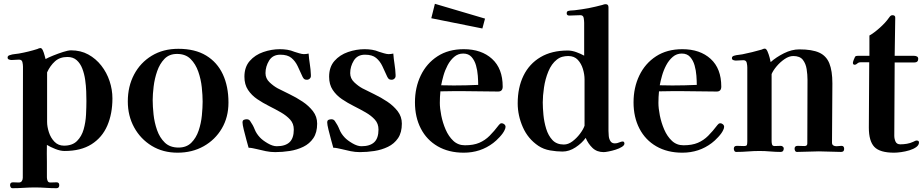

<svg xmlns="http://www.w3.org/2000/svg" viewBox="-20 -798 4860 1011"><path d="M435 -266Q435 -287 434 -316.5Q433 -346 428.5 -377.5Q424 -409 413.5 -436.5Q403 -464 384 -481Q365 -498 335 -498Q295 -498 269.5 -475Q244 -452 228 -417V-156Q228 -131 237.5 -101.5Q247 -72 267 -51.5Q287 -31 317 -31Q361 -31 385.5 -55.5Q410 -80 420.5 -117Q431 -154 433 -194.5Q435 -235 435 -266ZM572 -280Q572 -199 545 -136.5Q518 -74 462 -38.5Q406 -3 320 -3Q298 -3 271.5 -13.5Q245 -24 227 -35Q227 -13 226.5 9.5Q226 32 227 55V136Q227 145 230.5 154Q234 163 245 163Q253 163 261.5 162.5Q270 162 278 162Q292 162 292 177Q292 193 277 193Q249 193 221 191Q193 189 164 189Q135 189 105 191Q75 193 46 193Q39 193 36 187.5Q33 182 33 177Q33 162 48 162Q56 162 64 162.5Q72 163 79 163Q90 163 95 155.5Q100 148 100 138Q100 -8 100.5 -154.5Q101 -301 101 -447Q101 -458 98 -471Q95 -484 80 -484Q70 -484 60.5 -483Q51 -482 41 -482Q35 -482 27.5 -484.5Q20 -487 20 -495Q20 -501 24 -504Q28 -507 33 -508Q44 -512 56 -513Q68 -514 79 -516Q130 -525 177 -540Q181 -542 185 -543.5Q189 -545 193 -545Q200 -545 205.5 -533Q211 -521 214.5 -507Q218 -493 220 -487Q234 -495 260 -505.5Q286 -516 312.5 -524.5Q339 -533 354 -533Q405 -533 445 -511Q485 -489 513.5 -452.5Q542 -416 557 -371Q572 -326 572 -280Z M1047 -263Q1047 -296 1042.5 -338.5Q1038 -381 1024 -421Q1010 -461 983.5 -487.5Q957 -514 912 -514Q871 -514 846 -488Q821 -462 807.5 -423Q794 -384 789 -342.5Q784 -301 784 -271Q784 -238 788.5 -195.5Q793 -153 807 -113Q821 -73 848 -47Q875 -21 920 -21Q962 -21 987.5 -46.5Q1013 -72 1026 -110.5Q1039 -149 1043 -190.5Q1047 -232 1047 -263ZM1183 -258Q1183 -181 1148 -121.5Q1113 -62 1052.5 -28Q992 6 915 6Q838 6 779 -30Q720 -66 686.5 -127Q653 -188 653 -264Q653 -343 686 -405.5Q719 -468 779 -504.5Q839 -541 919 -541Q1007 -541 1065.5 -505.5Q1124 -470 1153.5 -406.5Q1183 -343 1183 -258Z M1650 -147Q1650 -100 1630 -70.5Q1610 -41 1577 -25Q1544 -9 1505.5 -3Q1467 3 1429 3Q1404 3 1380 -2Q1356 -7 1332 -13Q1322 -15 1311 -17.5Q1300 -20 1289 -20Q1285 -34 1277.5 -61.5Q1270 -89 1263.5 -115.5Q1257 -142 1257 -153Q1257 -164 1264 -167Q1271 -170 1279 -170Q1291 -170 1297 -161Q1312 -140 1321 -117Q1330 -94 1349 -74Q1363 -59 1389.5 -43.5Q1416 -28 1437 -28Q1482 -28 1504.5 -49Q1527 -70 1527 -116Q1527 -147 1508 -168Q1489 -189 1459.5 -206Q1430 -223 1397 -239.5Q1364 -256 1334.5 -276Q1305 -296 1286 -324.5Q1267 -353 1267 -394Q1267 -445 1295 -477Q1323 -509 1366.5 -524Q1410 -539 1454 -539Q1474 -539 1493 -536Q1512 -533 1531 -525Q1540 -522 1555.5 -517.5Q1571 -513 1580 -513Q1593 -513 1605 -516Q1607 -488 1611.5 -460Q1616 -432 1617 -404V-401Q1618 -391 1611.5 -384.5Q1605 -378 1596 -378Q1586 -378 1581.5 -382Q1577 -386 1573 -394Q1560 -423 1547.5 -449.5Q1535 -476 1514.5 -493Q1494 -510 1456 -510Q1416 -510 1397 -479Q1378 -448 1378 -413Q1378 -385 1399 -365Q1420 -345 1442 -333Q1469 -319 1504.5 -302Q1540 -285 1573 -263Q1606 -241 1628 -212.5Q1650 -184 1650 -147Z M2096 -147Q2096 -100 2076 -70.5Q2056 -41 2023 -25Q1990 -9 1951.5 -3Q1913 3 1875 3Q1850 3 1826 -2Q1802 -7 1778 -13Q1768 -15 1757 -17.5Q1746 -20 1735 -20Q1731 -34 1723.5 -61.5Q1716 -89 1709.5 -115.5Q1703 -142 1703 -153Q1703 -164 1710 -167Q1717 -170 1725 -170Q1737 -170 1743 -161Q1758 -140 1767 -117Q1776 -94 1795 -74Q1809 -59 1835.5 -43.5Q1862 -28 1883 -28Q1928 -28 1950.5 -49Q1973 -70 1973 -116Q1973 -147 1954 -168Q1935 -189 1905.5 -206Q1876 -223 1843 -239.5Q1810 -256 1780.5 -276Q1751 -296 1732 -324.5Q1713 -353 1713 -394Q1713 -445 1741 -477Q1769 -509 1812.5 -524Q1856 -539 1900 -539Q1920 -539 1939 -536Q1958 -533 1977 -525Q1986 -522 2001.5 -517.5Q2017 -513 2026 -513Q2039 -513 2051 -516Q2053 -488 2057.5 -460Q2062 -432 2063 -404V-401Q2064 -391 2057.5 -384.5Q2051 -378 2042 -378Q2032 -378 2027.5 -382Q2023 -386 2019 -394Q2006 -423 1993.5 -449.5Q1981 -476 1960.5 -493Q1940 -510 1902 -510Q1862 -510 1843 -479Q1824 -448 1824 -413Q1824 -385 1845 -365Q1866 -345 1888 -333Q1915 -319 1950.5 -302Q1986 -285 2019 -263Q2052 -241 2074 -212.5Q2096 -184 2096 -147Z M2498 -351Q2498 -371 2496 -399Q2494 -427 2486.5 -453.5Q2479 -480 2463 -498Q2447 -516 2419 -516Q2392 -516 2371.5 -498.5Q2351 -481 2337 -454.5Q2323 -428 2315 -399.5Q2307 -371 2303 -349Q2320 -349 2336.5 -348.5Q2353 -348 2369 -348Q2434 -348 2498 -351ZM2642 -130Q2642 -127 2640.5 -121.5Q2639 -116 2637 -113Q2630 -97 2611 -76.5Q2592 -56 2577 -45Q2510 6 2422 6Q2343 6 2285 -27.5Q2227 -61 2196 -121Q2165 -181 2165 -259Q2165 -337 2195.5 -400.5Q2226 -464 2283.5 -501.5Q2341 -539 2422 -539Q2515 -539 2571 -488Q2627 -437 2627 -342Q2627 -316 2603 -316Q2559 -316 2515 -317Q2471 -318 2427 -318Q2395 -318 2363 -318Q2331 -318 2299 -317Q2296 -287 2296 -256Q2296 -228 2303.5 -190Q2311 -152 2326.5 -116Q2342 -80 2367 -56.5Q2392 -33 2428 -33Q2473 -33 2503.5 -46Q2534 -59 2558 -83Q2582 -107 2607 -140Q2610 -144 2613.5 -146.5Q2617 -149 2622 -149Q2629 -149 2635.5 -143.5Q2642 -138 2642 -130ZM2534 -700 2520 -648 2251 -702 2270 -778Z M3058 -380Q3058 -406 3049.5 -434.5Q3041 -463 3022.5 -483Q3004 -503 2972 -503Q2956 -503 2941 -499Q2926 -495 2912 -484Q2884 -462 2867.5 -422Q2851 -382 2844.5 -337.5Q2838 -293 2838 -259Q2838 -231 2841.5 -193.5Q2845 -156 2856 -120Q2867 -84 2889 -60.5Q2911 -37 2949 -37Q2972 -37 2994 -53.5Q3016 -70 3033.5 -93Q3051 -116 3058 -136ZM3268 -42Q3268 -33 3254.5 -24.5Q3241 -16 3222 -10Q3203 -4 3185 -0.5Q3167 3 3159 3Q3123 3 3100 -19Q3077 -41 3064 -72Q3044 -44 3010.5 -22Q2977 0 2942 0Q2911 0 2876.5 -6Q2842 -12 2815 -30Q2760 -67 2733 -128.5Q2706 -190 2706 -254Q2706 -337 2736.5 -399.5Q2767 -462 2826 -497Q2885 -532 2970 -532Q2991 -532 3014.5 -523.5Q3038 -515 3056 -505V-678Q3056 -689 3053.5 -703.5Q3051 -718 3036 -718Q3021 -718 3006.5 -717Q2992 -716 2978 -716Q2964 -716 2964 -728Q2964 -740 2975 -741Q2983 -743 2991 -743Q2999 -743 3006 -744Q3025 -746 3043 -749Q3061 -752 3079 -755Q3098 -759 3116 -763Q3134 -767 3152 -772Q3157 -774 3161 -775Q3165 -776 3169 -776Q3184 -776 3184 -760V-109Q3184 -97 3185.5 -81.5Q3187 -66 3194.5 -54.5Q3202 -43 3218 -43Q3229 -43 3240.5 -48Q3252 -53 3259 -53Q3264 -53 3266 -49.5Q3268 -46 3268 -42Z M3649 -351Q3649 -371 3647 -399Q3645 -427 3637.5 -453.5Q3630 -480 3614 -498Q3598 -516 3570 -516Q3543 -516 3522.5 -498.5Q3502 -481 3488 -454.5Q3474 -428 3466 -399.5Q3458 -371 3454 -349Q3471 -349 3487.5 -348.5Q3504 -348 3520 -348Q3585 -348 3649 -351ZM3793 -130Q3793 -127 3791.5 -121.5Q3790 -116 3788 -113Q3781 -97 3762 -76.5Q3743 -56 3728 -45Q3661 6 3573 6Q3494 6 3436 -27.5Q3378 -61 3347 -121Q3316 -181 3316 -259Q3316 -337 3346.5 -400.5Q3377 -464 3434.5 -501.5Q3492 -539 3573 -539Q3666 -539 3722 -488Q3778 -437 3778 -342Q3778 -316 3754 -316Q3710 -316 3666 -317Q3622 -318 3578 -318Q3546 -318 3514 -318Q3482 -318 3450 -317Q3447 -287 3447 -256Q3447 -228 3454.5 -190Q3462 -152 3477.5 -116Q3493 -80 3518 -56.5Q3543 -33 3579 -33Q3624 -33 3654.5 -46Q3685 -59 3709 -83Q3733 -107 3758 -140Q3761 -144 3764.5 -146.5Q3768 -149 3773 -149Q3780 -149 3786.5 -143.5Q3793 -138 3793 -130Z M4425 -14Q4425 2 4409 2Q4380 2 4350.5 0.5Q4321 -1 4292 -1Q4264 -1 4235 0.5Q4206 2 4177 2Q4170 2 4167 -3.5Q4164 -9 4164 -15Q4164 -30 4180 -30Q4189 -30 4198 -29.5Q4207 -29 4216 -29Q4231 -29 4231 -42Q4231 -126 4231.5 -210Q4232 -294 4232 -378Q4232 -405 4227.5 -434Q4223 -463 4207.5 -483Q4192 -503 4157 -503Q4135 -503 4111.5 -487Q4088 -471 4069.5 -449Q4051 -427 4043 -408V-54Q4043 -45 4045.5 -37Q4048 -29 4059 -29Q4067 -29 4075.5 -29.5Q4084 -30 4092 -30Q4097 -30 4102 -26Q4107 -22 4107 -17Q4107 2 4091 2Q4063 2 4035.5 -0.5Q4008 -3 3979 -3Q3949 -3 3918.5 -0.5Q3888 2 3857 2Q3850 2 3847 -3.5Q3844 -9 3844 -15Q3844 -30 3860 -30Q3869 -30 3878 -29.5Q3887 -29 3897 -29Q3911 -29 3913 -35Q3915 -41 3915 -54V-199Q3915 -260 3915 -321Q3915 -382 3915 -443Q3915 -454 3912 -467.5Q3909 -481 3894 -481Q3884 -481 3874.5 -480Q3865 -479 3855 -479Q3849 -479 3841.5 -481.5Q3834 -484 3834 -492Q3834 -498 3838 -501Q3842 -504 3847 -505Q3857 -508 3868 -509Q3879 -510 3889 -512Q3915 -517 3940.5 -523.5Q3966 -530 3991 -537Q3995 -539 3999 -540.5Q4003 -542 4007 -542Q4015 -542 4021.5 -527Q4028 -512 4032.5 -495Q4037 -478 4038 -471Q4067 -497 4108 -517.5Q4149 -538 4189 -538Q4256 -538 4293.5 -521Q4331 -504 4347 -464.5Q4363 -425 4363 -359Q4363 -281 4362 -203Q4361 -125 4361 -47Q4361 -37 4367.5 -32.5Q4374 -28 4384 -28Q4391 -28 4397.5 -29Q4404 -30 4411 -30Q4425 -30 4425 -14Z M4819 -48Q4819 -34 4804.5 -23.5Q4790 -13 4768.5 -6.5Q4747 0 4725 3Q4703 6 4688 6Q4613 6 4584 -24.5Q4555 -55 4555 -126Q4555 -212 4556 -298Q4557 -384 4557 -470H4511Q4501 -470 4494 -463.5Q4487 -457 4481 -457Q4471 -457 4471 -467Q4471 -471 4475 -482Q4479 -493 4481 -496Q4484 -502 4487 -503Q4490 -504 4496 -504H4558V-611Q4583 -625 4613 -652Q4643 -679 4659 -702Q4662 -707 4667 -712.5Q4672 -718 4679 -718Q4695 -718 4694 -704L4691 -504H4794Q4802 -504 4808.5 -500.5Q4815 -497 4815 -488Q4815 -469 4794 -469H4691L4689 -83Q4689 -67 4695.5 -52.5Q4702 -38 4721 -38Q4738 -38 4755.5 -41Q4773 -44 4788 -51Q4793 -53 4797.5 -55.5Q4802 -58 4807 -58Q4819 -58 4819 -48Z"/></svg>

Font: Kaisei Opti
Style: Bold
Weight: 700
Designer: Font-Kai, 金井和夫
Foundry: KAZUO KANAI
Version: Version 5.003